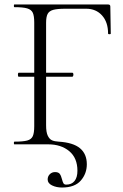

<svg xmlns="http://www.w3.org/2000/svg" viewBox="-20 -645 550 858"><path d="M193 157Q193 143 202.5 133.5Q212 124 226 124Q241 124 247 132Q253 140 257 156Q260 168 263.5 174Q267 180 276 180Q300 180 313 164Q326 148 326 118Q326 61 289.5 30.5Q253 0 195 0H44Q42 0 42 -6Q42 -12 44 -12Q83 -12 101.5 -17Q120 -22 126.5 -36.5Q133 -51 133 -81V-544Q133 -574 126.5 -588Q120 -602 101.5 -607.5Q83 -613 44 -613Q42 -613 42 -619Q42 -625 44 -625H463Q473 -625 473 -616L475 -495Q475 -492 469 -492Q463 -492 463 -495Q463 -546 436 -576Q409 -606 365 -606H273Q236 -606 218 -601Q200 -596 193 -583Q186 -570 186 -543V-85Q186 -54 193.5 -38.5Q201 -23 212.5 -18Q224 -13 242 -12Q307 -8 337.5 17.5Q368 43 368 89Q368 131 341 162Q314 193 257 193Q232 193 212.5 183.5Q193 174 193 157ZM60 -311Q60 -320 64 -320H303Q308 -320 308 -311Q308 -308 306.5 -305Q305 -302 303 -302H64Q60 -302 60 -311Z"/></svg>

Font: Cormorant Unicase Light
Style: Regular
Weight: 300
Designer: Christian Thalmann (Catharsis Fonts)
Foundry: Catharsis Fonts
Version: Version 4.000